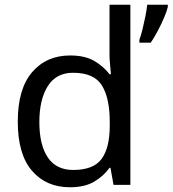

<svg xmlns="http://www.w3.org/2000/svg" viewBox="-20 -780 728 810"><path d="M275 10Q175 10 115 -59.5Q55 -129 55 -267Q55 -405 115.5 -475.5Q176 -546 276 -546Q338 -546 377.5 -523Q417 -500 442 -467H448Q447 -480 444.5 -505.5Q442 -531 442 -546V-760H530V0H459L446 -72H442Q418 -38 378 -14Q338 10 275 10ZM289 -63Q374 -63 408.5 -109.5Q443 -156 443 -250V-266Q443 -366 410 -419.5Q377 -473 288 -473Q217 -473 181.5 -416.5Q146 -360 146 -265Q146 -169 181.5 -116Q217 -63 289 -63ZM688 -751Q684 -733 672.5 -706Q661 -679 646 -650.5Q631 -622 616 -600H568V-612Q575 -631 581.5 -657.5Q588 -684 593.5 -711.5Q599 -739 601 -760H688Z"/></svg>

Font: Noto Sans Pau Cin Hau
Style: Regular
Weight: 400
Designer: Monotype Design Team
Foundry: Monotype Imaging Inc.
Version: Version 2.002; ttfautohint (v1.8.4.7-5d5b)